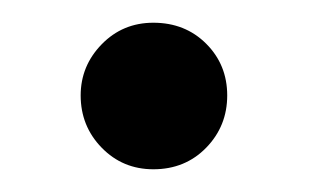

<svg xmlns="http://www.w3.org/2000/svg" viewBox="-20 -397 272 169"><path d="M115 -377Q143 -377 161.5 -358.5Q180 -340 180 -313Q180 -286 161.5 -267Q143 -248 115 -248Q88 -248 69.5 -267Q51 -286 51 -313Q51 -339 69.5 -358Q88 -377 115 -377Z"/></svg>

Font: FiraSans
Style: Regular
Weight: 350
Designer: Carrois Corporate & Edenspiekermann AG
Foundry: Carrois Corporate GbR & Edenspiekermann AG
Version: Version 3.106;PS 003.106;hotconv 1.0.70;makeotf.lib2.5.58329